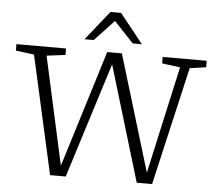

<svg xmlns="http://www.w3.org/2000/svg" viewBox="-60 -997 1199 1064"><g transform="rotate(5 539.5 -465.0)"><path d="M739 0 546 -641.5 344 0H257L110 -658L8 -671V-707H284V-671L180 -658L312 -57.5L513 -707H594.5L790 -60.5L922.5 -658L821.5 -671V-707H1066.5V-671L976 -658L824.5 0ZM649.5 -767 541 -882.5 432.5 -767H381.5L511.5 -930H570.5L700.5 -767Z"/></g></svg>

Font: Newsreader 6pt Light
Style: Regular
Weight: 300
Designer: Hugues Gentile
Foundry: Production Type
Version: Version 1.003; ttfautohint (v1.8.3)